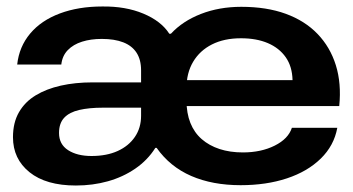

<svg xmlns="http://www.w3.org/2000/svg" viewBox="-20 -562 1089 592"><path d="M214 10Q122 10 71 -31Q20 -72 20 -139Q20 -184 38.5 -216Q57 -248 90 -268Q123 -288 167.5 -298Q212 -308 265 -308H456L455 -230H297Q255 -230 224.5 -223Q194 -216 178 -199Q162 -182 162 -152Q162 -117 190 -99Q218 -81 262 -81Q309 -81 343 -96.5Q377 -112 396 -140Q415 -168 415 -205V-345Q415 -378 401 -399.5Q387 -421 360 -431.5Q333 -442 294 -442Q260 -442 233 -433.5Q206 -425 189 -407.5Q172 -390 169 -363H33Q39 -418 73 -458.5Q107 -499 164.5 -520.5Q222 -542 295 -542Q367 -543 422 -520Q477 -497 502 -458H507Q543 -497 599.5 -519Q656 -541 724 -541Q802 -541 861 -519.5Q920 -498 959 -457.5Q998 -417 1015.5 -361Q1033 -305 1026 -235H514V-315H882Q881 -357 861 -385.5Q841 -414 806 -429Q771 -444 723 -444Q671 -444 633.5 -425Q596 -406 575.5 -371.5Q555 -337 555 -290V-253Q555 -213 567 -183Q579 -153 602 -133Q625 -113 657 -102.5Q689 -92 729 -92Q785 -92 827 -113Q869 -134 880 -168H1020Q1010 -113 969 -73Q928 -33 864.5 -12Q801 9 722 9Q635 9 569.5 -19.5Q504 -48 463 -106H459Q435 -68 397 -42Q359 -16 312.5 -3Q266 10 214 10Z"/></svg>

Font: Mona Sans Expanded SemiBold
Style: Regular
Weight: 600
Width: 7
Designer: Deni Anggara
Foundry: GitHub
Version: Version 2.000